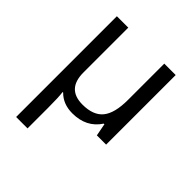

<svg xmlns="http://www.w3.org/2000/svg" viewBox="-211 -671 1046 1046"><g transform="rotate(45 311.5 -148.0)"><path d="M172.9 -189.9Q172.9 -63 293 -63Q375.5 -63 412.8 -108.6Q450.2 -154.3 450.2 -256.8V-536.1H538.1V0H466.8L453.1 -71.8H448.2Q395 9.8 287.1 9.8Q215.8 9.8 171.9 -35.2H168Q172.9 1 172.9 84V240.2H85V-536.1H172.9Z"/></g></svg>

Font: Noto Sans Southeast Asian
Style: Regular
Weight: 400
Designer: Monotype Design Team
Foundry: Monotype Imaging Inc.
Version: Version 1.06 uh; ttfautohint (v1.4.1)